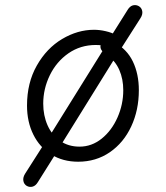

<svg xmlns="http://www.w3.org/2000/svg" viewBox="-20 -632 660 764"><path d="M87.5 -212Q87.5 -302.5 126.5 -371.2Q165.5 -440 227.2 -476.8Q289 -513.5 354 -513.5Q376.5 -513.5 400.2 -508Q424 -502.5 442 -493Q450.5 -488.5 455 -481.8Q459.5 -475 459.8 -467Q460 -459 456 -451Q451.5 -442.5 445 -439.8Q438.5 -437 431 -438Q423.5 -439 414 -442.5L413 -443L409 -444.5Q397.5 -449 386.8 -451Q376 -453 361 -453Q300 -453 252.2 -419.8Q204.5 -386.5 178.2 -332.5Q152 -278.5 152 -219.5Q152 -172.5 169.2 -133.5Q186.5 -94.5 219.2 -71.5Q252 -48.5 296.5 -48.5Q345 -48.5 384.8 -80.5Q424.5 -112.5 447.5 -164.5Q470.5 -216.5 470.5 -273Q470.5 -317.5 454.8 -353.5Q439 -389.5 409.5 -409Q389 -423 382.8 -434.5Q376.5 -446 382.5 -456.5Q386.5 -464 396 -467Q405.5 -470 416.5 -468.8Q427.5 -467.5 435.5 -463Q485 -436.5 508.8 -387Q532.5 -337.5 532.5 -273Q532.5 -194 502.2 -129Q472 -64 417 -26.2Q362 11.5 291 11.5Q230.5 11.5 184.2 -17Q138 -45.5 112.8 -96.2Q87.5 -147 87.5 -212ZM414 -471 461.5 -440 209.5 -34 157.5 -59ZM392.5 -441 488 -593Q496.5 -607 508.2 -610.5Q520 -614 531.5 -608Q543.5 -601.5 546 -587.8Q548.5 -574 538.5 -559L442.5 -408.5ZM226 -59 130.5 93Q122 107 110.2 110.5Q98.5 114 87 108Q75.5 101.5 73 87.8Q70.5 74 80 59L176 -91.5Z"/></svg>

Font: Monaspace Radon Var
Style: Regular
Weight: 400
Designer: Riley Cran and the Lettermatic Team
Version: Version 1.000 (Monaspace Radon Var)